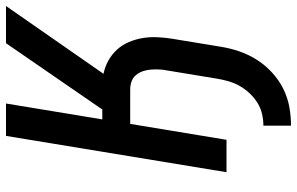

<svg xmlns="http://www.w3.org/2000/svg" viewBox="-195 -580 990 640"><g transform="rotate(-90 300.0 -260.0)"><path d="M201 215V123Q220 123 240 118.5Q260 114 277.5 103Q295 92 309.5 76.5Q324 61 334 43Q344 25 349.5 5.5Q355 -14 358 -33L385 -197Q388 -211 388.5 -225Q389 -239 388 -252.5Q387 -266 382.5 -279Q378 -292 369.5 -302Q361 -312 348.5 -316.5Q336 -321 322 -321H207L154 0H46L167 -735H275L222 -414H255L476 -735H600L374 -410Q398 -405 418.5 -393.5Q439 -382 454.5 -365Q470 -348 479.5 -326Q489 -304 493 -280.5Q497 -257 496 -232Q495 -207 491 -182L464 -18Q459 13 448.5 43.5Q438 74 420.5 101.5Q403 129 378 152Q353 175 323.5 189.5Q294 204 263 209.5Q232 215 201 215Z"/></g></svg>

Font: Iosevka Aile Semibold Oblique
Style: Regular
Weight: 600
Italic angle: -9°
Designer: Belleve Invis
Foundry: Belleve Invis
Version: Version 31.1.0; ttfautohint (v1.8.4)